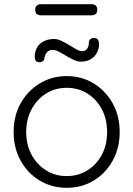

<svg xmlns="http://www.w3.org/2000/svg" viewBox="-20 -886 635 916"><path d="M551 -256Q551 -180 517.5 -119.5Q484 -59 427 -24.5Q370 10 298 10Q227 10 169.5 -24.5Q112 -59 78.5 -119.5Q45 -180 45 -256Q45 -333 78.5 -393Q112 -453 169.5 -488Q227 -523 298 -523Q370 -523 427 -488Q484 -453 517.5 -393Q551 -333 551 -256ZM491 -256Q491 -317 466 -364.5Q441 -412 397.5 -439.5Q354 -467 298 -467Q243 -467 199.5 -439.5Q156 -412 130.5 -364.5Q105 -317 105 -256Q105 -195 130.5 -148Q156 -101 199.5 -73.5Q243 -46 298 -46Q354 -46 397.5 -73.5Q441 -101 466 -148Q491 -195 491 -256ZM169 -589Q153 -589 148.5 -600Q144 -611 147 -632Q153 -665 178 -682.5Q203 -700 237 -700Q255 -700 273.5 -691Q292 -682 310 -671Q328 -660 343.5 -651Q359 -642 372 -642Q386 -642 394.5 -652Q403 -662 404 -680Q403 -691 410 -698Q417 -705 427 -705Q444 -705 449 -693.5Q454 -682 452 -663Q448 -641 436.5 -625Q425 -609 407 -600.5Q389 -592 365 -592Q350 -592 331.5 -600.5Q313 -609 295 -620Q277 -631 260.5 -639.5Q244 -648 230 -648Q217 -648 207 -639.5Q197 -631 192 -611Q193 -601 185.5 -595Q178 -589 169 -589ZM176 -813Q148 -813 148 -839Q148 -866 176 -866H416Q444 -866 444 -839Q444 -813 416 -813Z"/></svg>

Font: Quicksand Light
Style: Regular
Weight: 400
Version: Version 3.004